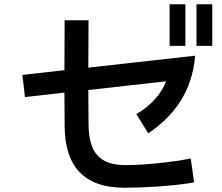

<svg xmlns="http://www.w3.org/2000/svg" viewBox="-20 -835 1040 900"><path d="M85 -484 97 -380 282 -401C282 -349 283 -297 283 -245C284 -64 365 45 564 45C644 45 790 38 890 20L874 -92C774 -72 640 -61 570 -61C445 -61 396 -120 395 -255C395 -308 394 -361 394 -413L759 -454C735 -394 689 -341 619 -300L675 -210C800 -295 880 -407 895 -574L394 -518C394 -595 395 -669 395 -740H283C283 -667 282 -588 282 -506ZM775 -620H849V-815H775ZM901 -620H975V-815H901Z"/></svg>

Font: KT Kiyosuna Sans Bold
Style: Regular
Weight: 700
Designer: [Zen Kaku Gothic] Yoshimichi Ohira
Version: Version 1.010;Glyphs 3.1.2 (3151)